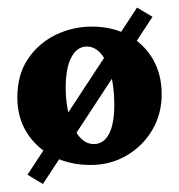

<svg xmlns="http://www.w3.org/2000/svg" viewBox="-20 -422 465 498"><path d="M215.3 5.9Q159.7 5.9 116.7 -16.6Q73.7 -39.1 49.3 -78.4Q24.9 -117.7 24.9 -168.9Q24.9 -228.5 52.7 -269.5Q80.6 -310.5 124.8 -331.8Q168.9 -353 218.3 -353Q272 -353 312.7 -330.6Q353.5 -308.1 376.5 -268.6Q399.4 -229 399.4 -177.7Q399.4 -126 374.8 -84.5Q350.1 -43 308.3 -18.6Q266.6 5.9 215.3 5.9ZM223.1 -48.3Q249 -48.3 262.7 -74.5Q276.4 -100.6 276.4 -149.4Q276.4 -217.3 256.6 -259.3Q236.8 -301.3 205.1 -301.3Q179.7 -301.3 165 -273.2Q150.4 -245.1 150.4 -194.8Q150.4 -132.8 171.1 -90.6Q191.9 -48.3 223.1 -48.3ZM91.3 55.2 51.3 31.2 335.4 -402.3 375.5 -378.4Z"/></svg>

Font: Lateef ExtraBold
Style: Regular
Weight: 800
Designer: SIL International
Foundry: SIL International
Version: Version 4.200